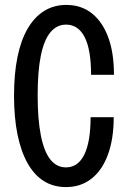

<svg xmlns="http://www.w3.org/2000/svg" viewBox="-20 -750 515 780"><path d="M248 10Q197 10 158 -14.5Q119 -39 92 -87Q65 -135 51 -204Q37 -273 37 -361Q37 -450 51 -518.5Q65 -587 92.5 -634Q120 -681 159.5 -705.5Q199 -730 249 -730Q310 -730 353 -696Q396 -662 419.5 -599Q443 -536 443 -446H350Q350 -548 324 -599Q298 -650 248 -650Q211 -650 185 -619Q159 -588 146 -524.5Q133 -461 133 -363Q133 -265 146 -199.5Q159 -134 184.5 -102Q210 -70 248 -70Q297 -70 322.5 -122Q348 -174 348 -274H442Q442 -186 418.5 -122Q395 -58 351.5 -24Q308 10 248 10Z"/></svg>

Font: Instrument Sans Condensed Medium
Style: Regular
Weight: 500
Width: 3
Designer: Rodrigo Fuenzalida
Foundry: fragTYPE
Version: Version 1.000;gftools[0.9.28]